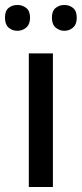

<svg xmlns="http://www.w3.org/2000/svg" viewBox="-32 -753 329 773"><path d="M181 0H84V-538H181ZM-12 -682Q-12 -709 2.5 -721Q17 -733 38 -733Q58 -733 73.5 -721Q89 -709 89 -682Q89 -655 73.5 -642Q58 -629 38 -629Q17 -629 2.5 -642Q-12 -655 -12 -682ZM177 -682Q177 -709 192 -721Q207 -733 227 -733Q247 -733 262 -721Q277 -709 277 -682Q277 -655 262 -642Q247 -629 227 -629Q207 -629 192 -642Q177 -655 177 -682Z"/></svg>

Font: Noto Sans Kayah Li Medium
Style: Regular
Weight: 500
Designer: Monotype Design Team, Sérgio Martins
Foundry: Monotype Imaging Inc.
Version: Version 2.002; ttfautohint (v1.8.4.7-5d5b)